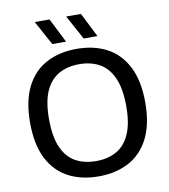

<svg xmlns="http://www.w3.org/2000/svg" viewBox="-100 -1032 994 1126"><g transform="rotate(-10 397.0 -469.0)"><path d="M397 9.5Q293.5 9.5 216.2 -31.5Q139 -72.5 96.5 -156.5Q54 -240.5 54 -370Q54 -499.5 96.8 -583.5Q139.5 -667.5 216.8 -708.5Q294 -749.5 397 -749.5Q500.5 -749.5 577.5 -708.5Q654.5 -667.5 697.2 -583.2Q740 -499 740 -370Q740 -241 697 -156.8Q654 -72.5 576.8 -31.5Q499.5 9.5 397 9.5ZM397 -81.5Q467 -81.5 518.5 -110.2Q570 -139 598.2 -202Q626.5 -265 626.5 -367Q626.5 -472 598 -536.2Q569.5 -600.5 518 -629.5Q466.5 -658.5 397 -658.5Q327.5 -658.5 275.8 -630Q224 -601.5 195.5 -538.5Q167 -475.5 167 -373Q167 -267.5 195.2 -203.2Q223.5 -139 275.2 -110.2Q327 -81.5 397 -81.5ZM449.5 -802 370.5 -947H458.5L531.5 -802ZM262.5 -802 183.5 -947H271.5L344.5 -802Z"/></g></svg>

Font: Encode Sans SemiExpanded SemiExpanded Medium
Style: Regular
Weight: 500
Width: 6
Designer: Multiple Designers
Foundry: Impallari Type
Version: Version 3.000; ttfautohint (v1.8.3) -l 8 -r 50 -G 200 -x 14 